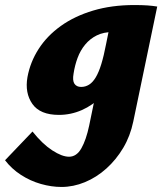

<svg xmlns="http://www.w3.org/2000/svg" viewBox="-84 -453 646 762"><path d="M160 289Q120 289 78 277Q36 265 -1 241Q-38 217 -64 183L45 69Q84 118 123 143.5Q162 169 190 169Q220 169 239 135.5Q258 102 270 45L304 -120L429 -277Q414 -212 386 -160.5Q358 -109 321 -72Q284 -35 240.5 -16Q197 3 150 3Q75 3 44.5 -40.5Q14 -84 25 -147Q36 -207 69.5 -259Q103 -311 157.5 -350Q212 -389 285.5 -411Q359 -433 449 -433Q480 -433 501 -431.5Q522 -430 540 -427L445 29Q433 87 405 134Q377 181 338 216Q299 251 253 270Q207 289 160 289ZM238 -108Q255 -108 269.5 -117Q284 -126 296 -146Q308 -166 318 -198.5Q328 -231 337 -278L357 -377L416 -318Q403 -324 390.5 -325Q378 -326 365 -326Q327 -326 300 -312.5Q273 -299 254 -276Q235 -253 224 -223.5Q213 -194 208 -161Q203 -133 211.5 -120.5Q220 -108 238 -108Z"/></svg>

Font: Ysabeau Infant Black
Style: Italic
Weight: 900
Italic angle: -12°
Designer: Christian Thalmann (Catharsis Fonts)
Version: Version 2.001;gftools[0.9.30]; featfreeze: ss01,ss02,lnum